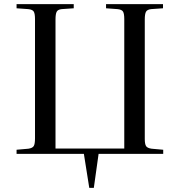

<svg xmlns="http://www.w3.org/2000/svg" viewBox="-20 -743 868 927"><path d="M411 164 385 0H60V-20L117 -25Q137 -28 143 -38Q149 -48 149 -75V-651Q149 -677 143 -687Q137 -697 116 -699L60 -703V-723H336V-703L278 -699Q259 -697 253.5 -686Q248 -675 248 -649V-26H580V-651Q580 -677 574 -687Q568 -697 547 -699L492 -703V-723H767V-703L710 -699Q691 -697 685 -686.5Q679 -676 679 -649V-72Q679 -48 685 -38Q691 -28 712 -25L768 -20V0H456L433 164Z"/></svg>

Font: Literata 60pt
Style: Regular
Weight: 400
Designer: Latin by Veronika Burian and Jose Scaglione. Greek by Irene Vlachou. Cyrillic by Vera Evstafieva.
Foundry: TypeTogether
Version: Version 3.002